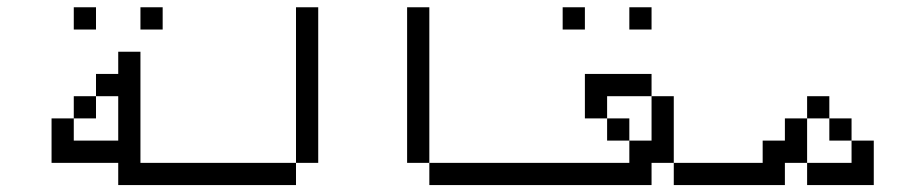

<svg xmlns="http://www.w3.org/2000/svg" viewBox="-20 -708 2540 540"><path d="M500 -187.5V-250H375V-562.5H312.5V-500H250V-437.5H187.5V-375H125Q125 -375 125 -250H312.5V-187.5ZM250 -625V-687.5H187.5V-625ZM437.5 -625V-687.5H375V-625ZM187.5 -312.5V-375H250V-437.5H312.5Q312.5 -437.5 312.5 -312.5Z M812.5 -250H500V-187.5H812.5ZM812.5 -250H875V-687.5H812.5Z M1500 -187.5V-250H1187.5V-187.5ZM1187.5 -250V-687.5H1125V-250Z M2000 -187.5V-250H1875V-187.5ZM1625 -625V-687.5H1562.5V-625ZM1812.5 -625V-687.5H1750V-625ZM1812.5 -250H1875V-437.5H1812.5Q1812.5 -437.5 1812.5 -312.5H1750V-250H1500V-187.5H1812.5ZM1750 -312.5V-375H1687.5V-312.5ZM1687.5 -375V-437.5H1812.5V-500H1625Q1625 -500 1625 -375Z M2187.5 -250H2250V-187.5H2437.5Q2437.5 -187.5 2437.5 -312.5H2375V-250H2250Q2250 -250 2250 -375H2187.5V-312.5H2125V-250H2000V-187.5H2187.5ZM2375 -312.5V-375H2312.5V-312.5ZM2250 -375H2312.5V-437.5H2250Z"/></svg>

Font: Unifont
Style: Regular
Weight: 500
Version: Version 15.1.04